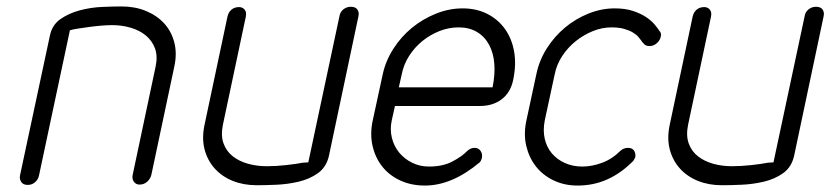

<svg xmlns="http://www.w3.org/2000/svg" viewBox="-20 -576 2578 596"><path d="M101 -31Q99 -20 89.5 -11Q80 -2 66 -2Q52 -2 46 -11Q40 -20 42 -31L135 -466Q142 -499 168 -517Q194 -535 228 -544Q262 -553 297 -554.5Q332 -556 358 -556Q399 -556 433 -542Q467 -528 489.5 -503.5Q512 -479 521 -444.5Q530 -410 521 -369L450 -34Q447 -21 437 -12Q427 -3 413 -3Q402 -3 395.5 -12Q389 -21 392 -34L463 -369Q470 -402 461 -426Q452 -450 432.5 -466Q413 -482 385.5 -490Q358 -498 329 -498Q314 -498 295.5 -496.5Q277 -495 258.5 -492.5Q240 -490 223.5 -487.5Q207 -485 197 -482Z M1034 -527Q1036 -539 1046 -547Q1056 -555 1069 -555Q1083 -555 1089 -547Q1095 -539 1093 -527L1001 -92Q993 -57 967 -38.5Q941 -20 907 -12Q873 -4 837.5 -2.5Q802 -1 777 -1Q736 -1 702.5 -14.5Q669 -28 646.5 -53Q624 -78 615 -112.5Q606 -147 615 -189L686 -524Q689 -538 698.5 -546Q708 -554 722 -554Q733 -554 739.5 -546Q746 -538 743 -524L672 -189Q665 -155 674 -130.5Q683 -106 703 -90.5Q723 -75 750.5 -67.5Q778 -60 808 -60Q836 -60 868 -63.5Q900 -67 920 -71Q922 -71 928.5 -71.5Q935 -72 937 -72Z M1218 -305H1509Q1517 -344 1514.5 -377.5Q1512 -411 1498.5 -436.5Q1485 -462 1461 -476.5Q1437 -491 1404 -491Q1373 -491 1344 -479.5Q1315 -468 1291 -448.5Q1267 -429 1250 -402.5Q1233 -376 1227 -345ZM1431 -108Q1441 -117 1453 -117Q1465 -117 1471.5 -108Q1478 -99 1476 -87Q1474 -77 1469 -72Q1383 0 1299 0Q1257 0 1223 -15.5Q1189 -31 1167 -58.5Q1145 -86 1136.5 -123Q1128 -160 1137 -202L1168 -345Q1177 -387 1201 -424.5Q1225 -462 1258.5 -489.5Q1292 -517 1333 -533.5Q1374 -550 1416 -550Q1459 -550 1492.5 -533Q1526 -516 1547.5 -486Q1569 -456 1576 -415.5Q1583 -375 1573 -328Q1565 -289 1537.5 -268Q1510 -247 1470 -247H1206L1196 -202Q1190 -174 1196.5 -148Q1203 -122 1219 -102.5Q1235 -83 1259 -71Q1283 -59 1312 -59Q1355 -59 1385 -75Q1415 -91 1431 -108Z M1906 -108Q1916 -117 1929 -117Q1943 -117 1948.5 -108Q1954 -99 1952 -88Q1950 -83 1947.5 -79Q1945 -75 1939 -70Q1904 -36 1862.5 -18Q1821 0 1773 0Q1732 0 1698.5 -16Q1665 -32 1643.5 -59.5Q1622 -87 1613.5 -123.5Q1605 -160 1614 -202L1645 -346Q1654 -389 1677.5 -426Q1701 -463 1734 -490.5Q1767 -518 1807 -534Q1847 -550 1888 -550Q1921 -550 1945 -542Q1969 -534 1985.5 -523Q2002 -512 2012 -500Q2022 -488 2027 -480Q2034 -473 2031 -462Q2029 -451 2019 -442Q2009 -433 1996 -433Q1983 -433 1977 -442L1972 -447H1973Q1968 -454 1961.5 -461.5Q1955 -469 1944 -475.5Q1933 -482 1917 -486.5Q1901 -491 1878 -491Q1849 -491 1820.5 -479.5Q1792 -468 1767.5 -448.5Q1743 -429 1725.5 -402.5Q1708 -376 1702 -346L1671 -202Q1665 -171 1671 -145Q1677 -119 1693 -100Q1709 -81 1733.5 -70Q1758 -59 1788 -59Q1817 -59 1848.5 -70.5Q1880 -82 1906 -108Z M2478 -527Q2480 -539 2490 -547Q2500 -555 2513 -555Q2527 -555 2533 -547Q2539 -539 2537 -527L2445 -92Q2437 -57 2411 -38.5Q2385 -20 2351 -12Q2317 -4 2281.5 -2.5Q2246 -1 2221 -1Q2180 -1 2146.5 -14.5Q2113 -28 2090.5 -53Q2068 -78 2059 -112.5Q2050 -147 2059 -189L2130 -524Q2133 -538 2142.5 -546Q2152 -554 2166 -554Q2177 -554 2183.5 -546Q2190 -538 2187 -524L2116 -189Q2109 -155 2118 -130.5Q2127 -106 2147 -90.5Q2167 -75 2194.5 -67.5Q2222 -60 2252 -60Q2280 -60 2312 -63.5Q2344 -67 2364 -71Q2366 -71 2372.5 -71.5Q2379 -72 2381 -72Z"/></svg>

Font: VDS
Style: Thin Italic
Weight: 100
Width: 0
Designer: artmaker
Foundry: artmaker
Version: Version 1.000 2012 initial release